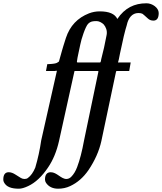

<svg xmlns="http://www.w3.org/2000/svg" viewBox="-215 -824 983 1165"><path d="M93 221C70 221 58 236 58 265C58 272 60 279 64 285C80 309 105 321 138 321C163 321 188 316 211 305C254 285 291 253 322 208C361 150 387 91 400 32L486 -375C487 -380 488 -383 488 -384C489 -387 489 -392 492 -393H569L578 -445H501C506 -459 505 -461 513 -499C530 -582 544 -640 555 -674V-675C564 -713 585 -745 625 -745C636 -745 645 -743 650 -740C655 -736 666 -727 682 -712C691 -703 703 -699 716 -699C737 -699 748 -714 748 -745C748 -777 709 -804 675 -804H673C601 -804 542 -776 497 -709C482 -740 447 -755 390 -755C367 -755 346 -751 325 -743C256 -716 209 -667 185 -594C159 -514 159 -507 143 -452V-451C139 -448 139 -448 131 -443C124 -439 107 -436 80 -435H72L64 -393H118C121 -393 124 -394 125 -396L130 -393L35 28C27 84 15 139 -1 193C-13 222 -28 243 -46 256C-51 260 -58 262 -66 262C-74 262 -81 260 -88 256C-95 252 -105 245 -120 236C-135 226 -149 221 -162 221C-184 221 -195 236 -195 265C-195 271 -194 277 -191 282C-177 310 -146 321 -100 321C-86 321 -67 316 -44 305C-1 285 40 247 78 190C107 147 129 94 143 32C174 -107 204 -245 235 -384L237 -392V-393H378L382 -392V-389L295 28C283 94 269 148 253 190C244 214 232 234 217 249C211 255 201 262 188 262C155 262 130 221 93 221ZM432 -612C421 -553 412 -514 399 -464C399 -462 397 -445 392 -445H257C252 -445 251 -447 252 -452C254 -475 267 -525 272 -553C278 -586 303 -663 320 -680C334 -694 347 -696 372 -696C387 -696 405 -685 414 -676C427 -661 437 -638 432 -612Z"/></svg>

Font: fbb
Style: Bold Italic
Weight: 700
Italic angle: -12°
Designer: David J. Perry, Michael Sharpe
Version: Version 0.991